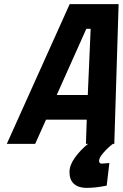

<svg xmlns="http://www.w3.org/2000/svg" viewBox="-20 -700 597 934"><path d="M462 82Q462 96 475 96L512 93L499 203Q444 214 401 214Q362 214 340 194.5Q318 175 318 137Q318 103 345 66Q372 29 408 0H398L402 -118H204L151 0H13L319 -680H557L536 0H529Q507 16 484.5 41.5Q462 67 462 82ZM407 -238 421 -560H400L256 -238Z"/></svg>

Font: Cairo
Style: Bold Italic
Weight: 700
Italic angle: -13°
Designer: Mohamed Gaber, Accademia di Belle Arti di Urbino and others
Foundry: Kief Type Foundry, Accademia di Belle Arti di Urbino and others
Version: Version 3.011